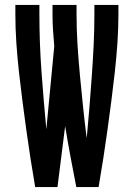

<svg xmlns="http://www.w3.org/2000/svg" viewBox="-20 -755 540 775"><path d="M122 0Q112 -58 103 -116Q94 -174 86 -232Q78 -290 70.5 -348Q63 -406 56.5 -464.5Q50 -523 46 -581.5Q42 -640 42 -698V-735H139V-698Q139 -582 147.5 -465.5Q156 -349 167 -233L199 -568Q196 -601 194 -633.5Q192 -666 192 -698V-735H289V-698Q289 -635 293 -572.5Q297 -510 303 -447Q309 -384 315.5 -321.5Q322 -259 330 -197Q336 -259 341 -322Q346 -385 350.5 -447.5Q355 -510 358 -572.5Q361 -635 361 -698V-735H458V-698Q458 -640 454 -581.5Q450 -523 443.5 -464.5Q437 -406 429.5 -348Q422 -290 414 -232Q406 -174 397 -116Q388 -58 378 0H288Q276 -61 264.5 -122.5Q253 -184 243 -246L212 0Z"/></svg>

Font: Moesevka
Style: Bold
Weight: 700
Monospace: yes
Designer: Belleve Invis
Foundry: Belleve Invis
Version: Version 32.5.0; ttfautohint (v1.8.4)